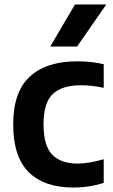

<svg xmlns="http://www.w3.org/2000/svg" viewBox="-20 -828 506 858"><path d="M307.5 10Q178 10 108.5 -58.5Q39 -127 39 -272Q39 -418 113.5 -486Q188 -554 325.5 -554Q390 -554 443.5 -541V-435.5Q390 -447 342.5 -447Q256 -447 215.2 -407.2Q174.5 -367.5 174.5 -273.5Q174.5 -177 213.2 -137Q252 -97 327.5 -97Q376.5 -97 443.5 -116.5V-11Q380.5 10 307.5 10ZM204.5 -620 315 -808H455L324.5 -620Z"/></svg>

Font: Encode Sans SmBold
Style: Regular
Weight: 600
Designer: Multiple Designers
Foundry: Impallari Type
Version: Version 3.002; ttfautohint (v1.8.3) -l 8 -r 50 -G 200 -x 14 